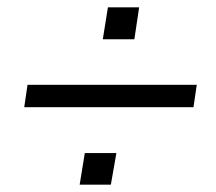

<svg xmlns="http://www.w3.org/2000/svg" viewBox="-20 -547 589 523"><path d="M46 -255 55 -316H516L507 -255ZM197 -44 211 -130H297L282 -44ZM260 -440 274 -527H359L346 -440Z"/></svg>

Font: Nunito Sans 10pt SemiCondensed
Style: Italic
Weight: 400
Width: 4
Italic angle: -9°
Designer: Vernon Adams
Foundry: Vernon Adams
Version: Version 3.101;gftools[0.9.27]